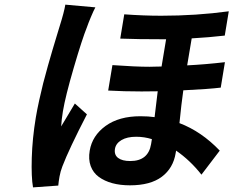

<svg xmlns="http://www.w3.org/2000/svg" viewBox="-20 -768 1010 831"><path d="M262.8 -747.9 392.8 -736.2Q385.3 -722.7 373.4 -694.2Q361.5 -665.8 356.9 -652Q335.6 -599.4 299.4 -475.5Q263.1 -351.6 252.1 -285.2Q246.4 -250 244.7 -220.9Q253.6 -235.8 274 -269.7Q294.4 -303.6 304 -320L356.2 -273.1Q278.4 -122.5 250 -47.9Q241.5 -25.9 237.6 -3.9Q233.7 18.1 232.2 35.2L122.9 43Q115.1 -0.7 117.5 -84.7Q120 -168.7 134.9 -258.9Q140.6 -293 149.7 -334.2Q158.7 -375.4 166.9 -407.7Q175.1 -440 187.7 -484.4Q200.3 -528.8 206.7 -550.1Q213.1 -571.4 225.1 -611.3Q237.2 -651.3 238.3 -654.8Q257.5 -715.6 262.8 -747.9ZM633.9 -144.2 637.4 -165.8Q604.4 -176.1 569.2 -176.1Q530.2 -176.1 505.9 -161.8Q481.5 -147.4 477.6 -123.9Q473.4 -98 491.1 -84.5Q508.9 -71 543.7 -71Q621.8 -71 633.9 -144.2ZM953.5 -498.9 935.4 -388.8Q885.3 -382.5 773.4 -377.1Q765.3 -321.4 756.7 -235.1Q851.6 -199.2 931.1 -116.1L851.9 -12.1Q802.9 -74.2 742.2 -116.1L740.4 -105.8Q729.8 -40.1 680.4 -3Q631 34.1 542.3 34.1Q500.4 34.1 466.3 24.9Q432.2 15.6 407.7 -2.3Q383.2 -20.2 372.5 -49.4Q361.9 -78.5 368.3 -116.1Q379.3 -181.1 437.1 -223Q495 -264.9 587.7 -264.9Q622.2 -264.9 649.1 -261Q655.9 -321.7 662.6 -372.9Q647.4 -372.2 592.7 -372.2Q514.9 -372.2 448.2 -376.1L466.6 -486.2Q567.5 -479 627.1 -479Q636.4 -479 653.6 -479.6Q670.8 -480.1 679.3 -480.1L698.9 -598Q568.9 -598 500.4 -600.9L517.8 -706Q601.6 -699.9 677.9 -699.9Q829.2 -699.9 970.2 -719.1L952.8 -614Q885.7 -606.2 809.7 -601.9L790.1 -485.1Q868.3 -489 953.5 -498.9Z"/></svg>

Font: Karasuma Gothic
Style: Bold Italic
Weight: 700
Italic angle: 9.39998°
Designer: Rasmus Andersson / Ryoko Nishizuka
Foundry: Genbu
Version: Version 1.00